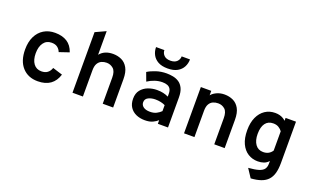

<svg xmlns="http://www.w3.org/2000/svg" viewBox="-94 -1266 3269 1993"><g transform="rotate(20 1540.0 -269.5)"><path d="M318 12Q211 12 147.5 -58.5Q84 -129 84 -255Q84 -338.5 113.5 -398.5Q143 -458.5 196 -490.8Q249 -523 320 -523Q399.5 -523 452.8 -489.2Q506 -455.5 530 -384L421 -347Q410 -376.5 385.8 -395.2Q361.5 -414 321 -414Q263.5 -414 232.2 -370.5Q201 -327 201 -255Q201 -182.5 232.2 -140.2Q263.5 -98 319 -98Q360.5 -98 386.2 -117.5Q412 -137 424 -173L533 -139Q510.5 -65 457 -26.5Q403.5 12 318 12Z M700 0V-669L815 -722V-461Q865 -523 960 -523Q1011 -523 1054 -503Q1097 -483 1123 -436.8Q1149 -390.5 1149 -312V0H1034V-288Q1034 -358.5 1002 -386.2Q970 -414 928 -414Q898.5 -414 872.8 -402.8Q847 -391.5 831 -364.5Q815 -337.5 815 -290V0Z M1501 12Q1447.5 12 1404.8 -7Q1362 -26 1337 -63.8Q1312 -101.5 1312 -158Q1312 -217 1342 -254.2Q1372 -291.5 1418.8 -309.2Q1465.5 -327 1516 -327Q1555 -327 1585.5 -320.2Q1616 -313.5 1643 -300V-330Q1643 -364 1631 -384.2Q1619 -404.5 1596.2 -413.2Q1573.5 -422 1542 -422Q1499.5 -422 1457.8 -408Q1416 -394 1380 -370L1345 -464Q1382 -487.5 1436 -505.2Q1490 -523 1552 -523Q1586 -523 1621.8 -516.2Q1657.5 -509.5 1687.8 -489.8Q1718 -470 1736.5 -431.8Q1755 -393.5 1755 -331V0H1643V-40Q1622 -20 1587.8 -4Q1553.5 12 1501 12ZM1522 -89Q1564 -89 1593.8 -104.5Q1623.5 -120 1643 -140V-206Q1622 -216.5 1593.8 -222.8Q1565.5 -229 1534 -229Q1490 -229 1456.5 -212.2Q1423 -195.5 1423 -158Q1423 -127.5 1449 -108.2Q1475 -89 1522 -89ZM1540 -574Q1475 -574 1433.8 -597.2Q1392.5 -620.5 1372.8 -658.8Q1353 -697 1353 -742H1445Q1445 -709 1469 -684.5Q1493 -660 1540 -660Q1587.5 -660 1611.8 -684.5Q1636 -709 1636 -742H1728Q1728 -697 1708 -658.8Q1688 -620.5 1646.5 -597.2Q1605 -574 1540 -574Z M1932 0V-511H2047V-390L2032 -424Q2032 -446.5 2053.5 -469.2Q2075 -492 2111.2 -507.5Q2147.5 -523 2192 -523Q2243 -523 2286 -503Q2329 -483 2355 -436.8Q2381 -390.5 2381 -312V0H2266V-288Q2266 -358.5 2234.8 -386.2Q2203.5 -414 2160 -414Q2129.5 -414 2103.8 -402.8Q2078 -391.5 2062.5 -364.5Q2047 -337.5 2047 -290V0Z M2742 203 2680 109Q2752.5 103.5 2793.5 90.8Q2834.5 78 2851.2 54.8Q2868 31.5 2868 -5V-35Q2845.5 -9.5 2815.8 1.2Q2786 12 2749 12Q2689 12 2641 -18Q2593 -48 2565 -107.5Q2537 -167 2537 -256Q2537 -339 2564.2 -398.8Q2591.5 -458.5 2639.8 -490.8Q2688 -523 2751 -523Q2778.5 -523 2800.5 -517Q2822.5 -511 2839.2 -501Q2856 -491 2868 -479V-511H2983V-54Q2983 11 2970 57.8Q2957 104.5 2928.5 135.2Q2900 166 2854 182.2Q2808 198.5 2742 203ZM2769 -98Q2802 -98 2826.8 -111.2Q2851.5 -124.5 2868 -150V-363Q2854 -383.5 2829.2 -398.8Q2804.5 -414 2769 -414Q2712 -414 2682 -373.2Q2652 -332.5 2652 -256Q2652 -184 2682.5 -141Q2713 -98 2769 -98Z"/></g></svg>

Font: Overpass Mono
Style: Bold
Weight: 700
Monospace: yes
Designer: Delve Withrington, Dave Bailey
Foundry: Delve Fonts LLC
Version: Version 4.000